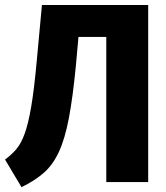

<svg xmlns="http://www.w3.org/2000/svg" viewBox="-33 -731 668 771"><path d="M562.1 -710.8V0H393.8V-582.6H282.1L271.8 -468.2Q259.5 -340.5 243.6 -256.9Q227.7 -173.3 203.6 -121.3Q179.5 -69.2 143.1 -37.2Q106.7 -5.1 53.3 20.5L-12.8 -90.3Q12.8 -109.2 32.1 -131.5Q51.3 -153.8 65.9 -193.6Q80.5 -233.3 92.3 -302.6Q104.1 -371.8 114.4 -484.6L135.4 -710.8Z"/></svg>

Font: FiraCode Nerd Font Mono
Style: Bold
Weight: 700
Monospace: yes
Designer: Carrois Corporate, Edenspiekermann AG, Nikita Prokopov
Foundry: Carrois Corporate, Edenspiekermann AG, Nikita Prokopov
Version: Version 6.002;Nerd Fonts 3.3.0